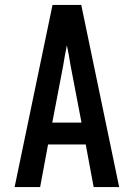

<svg xmlns="http://www.w3.org/2000/svg" viewBox="-20 -755 540 775"><path d="M39 0 192 -735H308L461 0H358L326 -172H174L142 0ZM309 -260 265 -490Q262 -511 258 -531.5Q254 -552 250 -572Q246 -552 242 -531.5Q238 -511 235 -490L191 -260Z"/></svg>

Font: Iosevka Custom Semibold
Style: Regular
Weight: 600
Designer: Belleve Invis
Foundry: Belleve Invis
Version: Version 27.0.2; ttfautohint (v1.8.4)